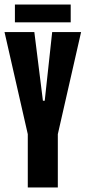

<svg xmlns="http://www.w3.org/2000/svg" viewBox="-22 -830 379 850"><path d="M101 0V-236L-2 -688H130L168 -384H176L209 -688H337L234 -236V0ZM44 -731V-810H291V-731Z"/></svg>

Font: Saira Ultra Condensed Black
Style: Regular
Weight: 900
Width: 1
Designer: Hector Gatti with collaboration of the Omnibus-Type team
Foundry: Omnibus-Type
Version: Version 1.001; ttfautohint (v1.8)